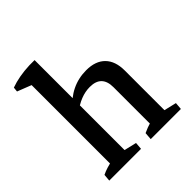

<svg xmlns="http://www.w3.org/2000/svg" viewBox="-156 -652 758 758"><g transform="rotate(-45 223.5 -272.5)"><path d="M74.2 -2.9V-504.9L152.3 -490.7V-2.9ZM296.9 -2.9V-249Q296.9 -315.9 231.4 -315.9Q179.7 -315.9 127.9 -274.9L118.2 -299.3Q180.2 -372.6 268.1 -372.6Q319.8 -372.6 347.4 -344.5Q375 -316.4 375 -264.2V-2.9ZM24.4 0 26.9 -29.3Q41 -36.1 55.2 -40.5Q69.3 -44.9 83.5 -48.3L74.2 -12.2V-79.1H152.3V-12.2L144.5 -44.4L204.1 -30.3L201.7 0ZM255.9 0 258.3 -31.2Q268.6 -36.1 280.3 -40.5Q292 -44.9 306.2 -48.3L296.9 -12.2V-79.1H375V-12.2L367.2 -44.4L426.8 -30.3L424.3 0ZM74.2 -436.5V-497.6L81.5 -480.5L15.6 -506.3L17.6 -525.9Q63.5 -542.5 123 -544.9H152.3V-460.9Z"/></g></svg>

Font: Markazi Text
Style: Regular
Weight: 400
Designer: Borna Izadpanah (Arabic designer), Fiona Ross (Arabic design director) and Florian Runge (Latin designer)
Foundry: Borna Izadpanah and Florian Runge
Version: Version 1.000